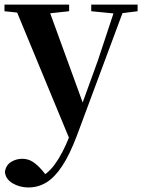

<svg xmlns="http://www.w3.org/2000/svg" viewBox="-27 -556 630 847"><path d="M98.5 271Q59.5 271 28.2 252.3Q-3.2 233.6 -5.4 201.1Q-0.2 171.7 22.3 158.1Q44.8 144.5 71.1 144.5Q97.6 144.5 118.5 158.4Q139.4 172.4 157.6 194L187.7 229.9L152.6 252.4L133.4 235.4Q181.2 214.9 214.7 169.1Q248.3 123.3 279 46.7L309.1 -25.6L318 -49.7L405.1 -289.9L486.4 -535.7H527.3L312 42.9Q280.1 127.2 246.7 177.4Q213.2 227.6 177 249.3Q140.7 271 98.5 271ZM285.7 72.2 34.1 -535.7H180.5L340.1 -97.3L346.1 -86.2ZM-7.3 -506.5V-535.7H278V-506.5L179.7 -495.8H93.6ZM375.5 -506.5V-535.7H580.1V-506.5L498.4 -496.1H480.8Z"/></svg>

Font: Noto Serif JP
Style: Regular
Weight: 200
Designer: Ryoko NISHIZUKA 西塚涼子 (kana & ideographs); Frank Grießhammer (Latin, Greek & Cyrillic); Wenlong ZHANG 张文龙 (bopomofo); San
Foundry: Adobe
Version: Version 2.001;hotconv 1.1.0;makeotfexe 2.6.0